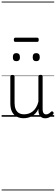

<svg xmlns="http://www.w3.org/2000/svg" viewBox="-20 -1435 686 2360"><path d="M270 18Q222 18 185 -1.5Q148 -21 127.5 -61.5Q107 -102 107 -166V-496Q107 -505 113 -509.5Q119 -514 132 -514Q146 -514 152.5 -509.5Q159 -505 159 -496V-171Q159 -127 171.5 -95.5Q184 -64 210 -47Q236 -30 277 -30Q306 -30 333 -39Q360 -48 383 -66.5Q406 -85 424 -115Q442 -145 452 -186V-496Q452 -506 458.5 -510.5Q465 -515 479 -515Q492 -515 498 -510.5Q504 -506 504 -496V-93Q504 -73 508.5 -58.5Q513 -44 523 -36.5Q533 -29 547 -29Q557 -29 567 -32.5Q577 -36 587 -43Q597 -50 607 -61Q613 -67 620 -66.5Q627 -66 633 -59Q638 -54 639.5 -47Q641 -40 636 -34Q625 -19 609 -7Q593 5 575 12Q557 19 537 19Q517 19 502 13Q487 7 476 -5Q465 -17 459 -35Q453 -53 452 -76V-97Q437 -63 415.5 -41Q394 -19 370 -6Q346 7 320.5 12.5Q295 18 270 18ZM181 -683Q159 -683 148.5 -695Q138 -707 138 -732Q138 -757 148.5 -769.5Q159 -782 181 -782Q203 -782 214 -769.5Q225 -757 225 -732Q226 -707 214.5 -695Q203 -683 181 -683ZM425 -683Q403 -683 392.5 -695Q382 -707 382 -732Q382 -757 392.5 -769.5Q403 -782 425 -782Q447 -782 458 -769.5Q469 -757 469 -732Q469 -707 458 -695Q447 -683 425 -683ZM169 -920Q158 -920 154 -927Q150 -934 150 -946Q150 -958 154 -965Q158 -972 169 -972H437Q448 -972 452 -965Q456 -958 456 -946Q456 -934 452 -927Q448 -920 437 -920ZM0 895H646V905H0ZM0 -20H646V0H0ZM0 -505H646V-500H0ZM0 -1415H646V-1405H0Z"/></svg>

Font: Playwrite BE WAL Guides
Style: Regular
Weight: 400
Designer: Veronika Burian, José Scaglione
Foundry: TypeTogether
Version: Version 1.003